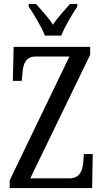

<svg xmlns="http://www.w3.org/2000/svg" viewBox="-20 -951 523 971"><path d="M207 -771H290C307 -816 346 -880 371 -918V-931H334C306 -898 272 -864 248 -826C224 -864 190 -898 162 -931H125V-918C150 -880 190 -816 207 -771ZM29 0H446L449 -172H404L401 -130C397 -85 382 -49 330 -49H133L436 -674V-714H49L45 -542H90L94 -585C97 -627 111 -665 159 -665H331L29 -39Z"/></svg>

Font: Noto Serif Tamil ExtraCondensed
Style: Italic
Weight: 400
Width: 2
Italic angle: -12°
Designer: Indian Type Foundry, Tom Grace, and the Monotype Design Team
Foundry: Monotype Imaging Inc.
Version: Version 2.003